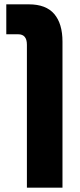

<svg xmlns="http://www.w3.org/2000/svg" viewBox="-20 -625 370 885"><path d="M104 240V-419Q104 -467 64 -467H9V-605H113Q192 -605 230 -560.5Q268 -516 268 -433V240Z"/></svg>

Font: Noto Sans Hebrew SemiCondensed ExtraBold
Style: Regular
Weight: 800
Width: 4
Designer: Monotype Design Team
Foundry: Monotype Imaging Inc.
Version: Version 2.004; ttfautohint (v1.8.4.7-5d5b)